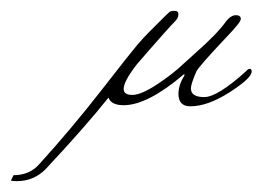

<svg xmlns="http://www.w3.org/2000/svg" viewBox="-204 -193 484 354"><path d="M125 -20Q125 -36 136 -54Q136 -55 136 -56Q136 -57 135 -56Q68 1 24 1Q1 1 -4 -13Q-47 41 -120 119Q-142 141 -173 141Q-180 141 -184 140L-179 130Q-149 130 -131 109Q-72 44 -17.5 -26Q37 -96 48.5 -109.5Q60 -123 70 -133Q86 -149 96 -159Q106 -169 108.5 -171Q111 -173 118 -173Q125 -173 125 -166.5Q125 -160 119 -154Q113 -148 96.5 -129.5Q80 -111 70.5 -100Q61 -89 48 -74Q24 -43 24 -29Q24 -18 40 -18Q56 -18 85 -37Q114 -56 135 -76L156 -95Q198 -132 213 -154Q222 -165 231 -165Q240 -165 240 -158Q240 -152 214 -125Q162 -70 158 -61Q148 -38 148 -30Q148 -14 172.5 -14Q197 -14 250 -62Q253 -66 256.5 -66Q260 -66 260 -61Q260 -49 219.5 -23Q179 3 147 3Q125 3 125 -20Z"/></svg>

Font: Miss Fajardose
Style: Regular
Weight: 400
Version: Version 1.000